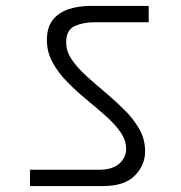

<svg xmlns="http://www.w3.org/2000/svg" viewBox="-20 -692 611 647"><path d="M81 -65V-120H313Q359 -120 382 -140.5Q405 -161 405 -190Q405 -220 385.5 -247.5Q366 -275 335.5 -302Q305 -329 271 -357Q237 -385 206.5 -416Q176 -447 157 -482Q138 -517 138 -557Q138 -600 158 -625Q178 -650 211 -661Q244 -672 284 -672H481V-617H298Q260 -617 231.5 -604Q203 -591 203 -549Q203 -519 222 -491Q241 -463 271.5 -435.5Q302 -408 336 -379.5Q370 -351 400.5 -320.5Q431 -290 450 -256Q469 -222 469 -182Q469 -136 434.5 -100.5Q400 -65 327 -65Z"/></svg>

Font: Poppins Light
Style: Regular
Weight: 300
Designer: Ninad Kale (Devanagari), Jonny Pinhorn (Latin)
Version: Version 5.002